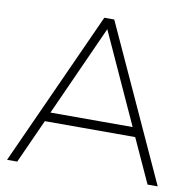

<svg xmlns="http://www.w3.org/2000/svg" viewBox="-79 -777 855 856"><g transform="rotate(10 349.0 -349.5)"><path d="M644 0 553 -199H144L54 0H8L325 -699H370L690 0ZM162 -241H534L347 -651Z"/></g></svg>

Font: Gontserrat ExtraLight
Style: Regular
Weight: 275
Designer: Julieta Ulanovsky
Foundry: Julieta Ulanovsky
Version: Version 6.001